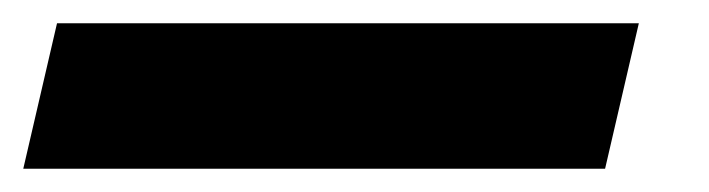

<svg xmlns="http://www.w3.org/2000/svg" viewBox="-60 24 609 165"><path d="M-11 44H489L460 169H-40Z"/></svg>

Font: Arvo
Style: Bold Italic
Weight: 700
Italic angle: -13°
Designer: Anton Koovit (Cyrillic Expansion: Cyreal)
Foundry: Anton Koovit, Yassin Baggar
Version: Version 3.000